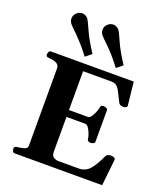

<svg xmlns="http://www.w3.org/2000/svg" viewBox="-174 -1111 1068 1230"><g transform="rotate(20 360.5 -496.0)"><path d="M53.7 -24.9Q53.7 -41 69.8 -43Q93.3 -44.9 117.2 -51.5Q141.1 -58.1 141.1 -74.2V-602.5Q141.1 -623.5 128.7 -632.8Q116.2 -642.1 99.1 -645.3Q82 -648.4 66.9 -649.9Q56.6 -650.9 53 -654.1Q49.3 -657.2 49.3 -668Q49.3 -673.3 53.5 -683.1Q57.6 -692.9 65.9 -692.9H631.8L648.9 -534.2Q649.9 -525.9 640.9 -521.7Q631.8 -517.6 626.5 -517.6Q618.7 -517.6 607.9 -520.3Q597.2 -522.9 591.3 -533.7Q571.8 -570.3 560.3 -595Q548.8 -619.6 535.2 -632.1Q521.5 -644.5 495.1 -644.5H304.2V-379.9H434.6Q447.3 -381.8 458 -398.4Q468.8 -415 475.8 -434.3Q482.9 -453.6 483.9 -463.4Q484.9 -473.1 491.7 -476.1Q498.5 -479 506.3 -479Q511.7 -479 522.5 -474.9Q533.2 -470.7 533.2 -462.4V-246.1Q533.2 -237.8 522.5 -233.6Q511.7 -229.5 506.3 -229.5Q498.5 -229.5 491 -232.9Q483.4 -236.3 482.4 -245.6Q481.9 -256.3 474.9 -277.1Q467.8 -297.9 456.5 -315.4Q445.3 -333 431.6 -333H304.2V-96.2Q304.2 -69.3 318.4 -60.1Q332.5 -50.8 348.6 -49.3H489.7Q533.7 -49.3 562.3 -79.1Q590.8 -108.9 624.5 -182.1Q628.4 -190.9 639.2 -194.6Q649.9 -198.2 657.7 -198.2Q667 -198.2 677 -194.1Q687 -189.9 688 -181.6L668.5 0H70.3Q62 0 57.9 -9.8Q53.7 -19.5 53.7 -24.9ZM282.2 -735.4Q242.7 -787.1 210.2 -821.5Q177.7 -856 156.7 -876Q135.7 -896 129.4 -904.3Q124.5 -911.1 121.3 -919.7Q118.2 -928.2 118.2 -937.5Q118.2 -948.7 123.3 -959.7Q128.4 -970.7 139.6 -979.5Q155.3 -991.7 172.9 -991.7Q185.5 -991.7 196 -985.8Q206.5 -980 213.4 -971.2Q222.7 -958.5 247.1 -902.8Q271.5 -847.2 323.2 -768.6ZM494.1 -735.4Q434.6 -813 392.8 -852.3Q351.1 -891.6 341.3 -904.3Q336.4 -911.1 333.3 -919.9Q330.1 -928.7 330.1 -938Q330.1 -949.2 335.2 -960Q340.3 -970.7 351.6 -979.5Q367.2 -991.7 384.8 -991.7Q397.5 -991.7 408 -985.8Q418.5 -980 425.3 -971.2Q435.1 -959 459.2 -903.1Q483.4 -847.2 535.2 -768.6Z"/></g></svg>

Font: Gelasio
Style: Bold
Weight: 700
Designer: Eben Sorkin
Foundry: Eben Sorkin
Version: Version 1.008